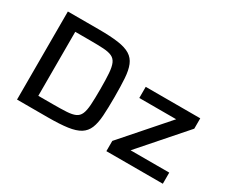

<svg xmlns="http://www.w3.org/2000/svg" viewBox="-112 -993 1522 1299"><g transform="rotate(30 648.5 -344.0)"><path d="M102 0V-688H343Q436 -688 496 -679.5Q556 -671 590.5 -649.5Q625 -628 641 -589Q657 -550 661 -490Q665 -430 665 -344Q665 -258 661 -198Q657 -138 641 -99Q625 -60 590.5 -38.5Q556 -17 496 -8.5Q436 0 343 0ZM214 -94H328Q393 -94 435 -96.5Q477 -99 501.5 -110Q526 -121 537.5 -147.5Q549 -174 552 -221.5Q555 -269 555 -344Q555 -419 551.5 -466Q548 -513 536.5 -539.5Q525 -566 500.5 -577.5Q476 -589 434 -591.5Q392 -594 328 -594H214ZM800 0V-80L1101 -423H813V-510H1239V-429L939 -87H1241V0Z"/></g></svg>

Font: Saira SemiExpanded Medium
Style: Regular
Weight: 500
Width: 6
Designer: Hector Gatti with collaboration of the Omnibus-Type team
Foundry: Omnibus-Type
Version: Version 1.101